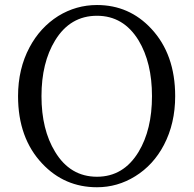

<svg xmlns="http://www.w3.org/2000/svg" viewBox="-20 -749 791 784"><path d="M376 15.6Q243.2 15.6 152.3 -81.1Q53.7 -185.5 53.7 -356.4Q53.7 -467.8 100.6 -555.7Q143.6 -636.7 217.8 -683.6Q291 -728.5 376 -728.5Q507.8 -728.5 597.7 -631.8Q695.3 -527.3 695.3 -356.4Q695.3 -245.1 649.4 -157.2Q606.4 -75.2 532.2 -29.3Q460 15.6 376 15.6ZM376 -27.3Q484.4 -27.3 545.9 -128.9Q600.6 -219.7 600.6 -356.4Q600.6 -493.2 545.9 -584Q484.4 -684.6 376 -684.6Q266.6 -684.6 205.1 -584Q149.4 -493.2 149.4 -356.4Q149.4 -219.7 205.1 -128.9Q266.6 -27.3 376 -27.3Z"/></svg>

Font: Bpmf GenYo Min R
Style: R
Weight: 400
Foundry: But Ko
Version: Version 1.320